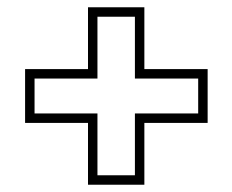

<svg xmlns="http://www.w3.org/2000/svg" viewBox="-20 -614 639 528"><path d="M525 -398H351V-568H248V-398H75V-302H248V-132H351V-302H525ZM551 -276H377V-106H222V-276H49V-424H222V-594H377V-424H551Z"/></svg>

Font: CMG Sans Outline
Style: Outline
Weight: 700
Designer: Julieta Ulanovsky
Foundry: Julieta Ulanovsky
Version: Version 7.200